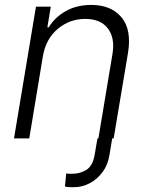

<svg xmlns="http://www.w3.org/2000/svg" viewBox="-20 -573 611 795"><path d="M383.5 0H387.4L445.7 -349.4Q456.7 -416.2 426.5 -455.4Q396.3 -494.7 332.7 -494.7Q268.5 -494.7 219.3 -453.5Q170.1 -412.3 157.7 -340.9L101.2 0H38L128.9 -545.5H190.3L176.1 -459.9H181.8Q207.4 -501.8 252.7 -527.2Q297.9 -552.6 358 -552.6Q440 -552.6 483 -501.4Q525.9 -450.3 509.9 -353.3L450.6 0H444.6L433.6 66.8Q427.6 108 405.4 138.5Q383.2 169 351.9 185.5Q320.7 202.1 286.9 202.1Q276.3 202.4 265.4 201.9Q254.6 201.3 248.9 198.9L254.3 144.9Q254.6 144.9 256 145.2Q259.6 145.6 264.9 146.3Q270.2 147 275.6 146.7Q310.7 147 337.4 130.5Q364 114 371.8 68.5Z"/></svg>

Font: Inter Light  BETA
Style: Italic
Weight: 300
Italic angle: 9.39999°
Designer: Rasmus Andersson
Foundry: rsms
Version: Version 3.011;git-f93a4a705